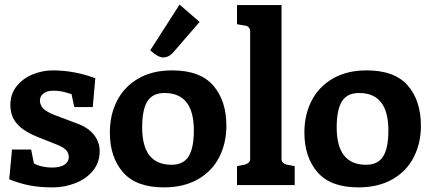

<svg xmlns="http://www.w3.org/2000/svg" viewBox="-20 -802 1866 832"><path d="M32 -154H115L127 -94Q140 -86 161.5 -81Q183 -76 207 -76Q240 -76 259 -88Q278 -100 278 -121Q278 -139 266.5 -151.5Q255 -164 227 -175L152 -205Q86 -230 55.5 -263.5Q25 -297 25 -347Q25 -395 52.5 -429Q80 -463 122.5 -480Q165 -497 208 -497Q302 -497 393 -463L382 -338H302L290 -394Q286 -395 272 -399.5Q258 -404 242.5 -406.5Q227 -409 210 -409Q184 -409 168.5 -397Q153 -385 153 -367Q153 -346 168 -331Q183 -316 223 -301L311 -268Q362 -250 387 -218Q412 -186 412 -147Q412 -98 383 -62.5Q354 -27 307 -8.5Q260 10 209 10Q152 10 108.5 1.5Q65 -7 20 -25Z M456 -228Q456 -304 487 -365Q518 -426 579 -461.5Q640 -497 726 -497Q847 -497 904 -431.5Q961 -366 961 -257Q961 -182 930 -121Q899 -60 837.5 -25Q776 10 690 10Q570 10 513 -55.5Q456 -121 456 -228ZM820 -237Q820 -399 693 -399Q641 -399 618.5 -362.5Q596 -326 596 -250Q596 -88 723 -88Q775 -88 797.5 -124.5Q820 -161 820 -237ZM631 -584 758 -782 845 -707 728 -572Q710 -553 687 -553Q665 -553 631 -584Z M1007 -82 1042 -89Q1064 -96 1064 -113V-667Q1064 -676 1058 -683Q1052 -690 1042 -691L1007 -697V-780H1200V-113Q1200 -95 1221 -89L1257 -82V0H1007Z M1299 -228Q1299 -304 1330 -365Q1361 -426 1422 -461.5Q1483 -497 1569 -497Q1690 -497 1747 -431.5Q1804 -366 1804 -257Q1804 -182 1773 -121Q1742 -60 1680.5 -25Q1619 10 1533 10Q1413 10 1356 -55.5Q1299 -121 1299 -228ZM1663 -237Q1663 -399 1536 -399Q1484 -399 1461.5 -362.5Q1439 -326 1439 -250Q1439 -88 1566 -88Q1618 -88 1640.5 -124.5Q1663 -161 1663 -237Z"/></svg>

Font: Enriqueta
Style: Bold
Weight: 700
Designer: Viviana Monsalve, Gustavo Ibarra
Foundry: 72Puntos
Version: Version 2.000